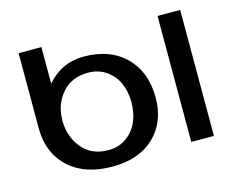

<svg xmlns="http://www.w3.org/2000/svg" viewBox="-78 -612 897 736"><g transform="rotate(-15 370.0 -243.5)"><path d="M512.2 -200.2Q512.2 -103 451.2 -44.9Q390.1 13.2 285.2 13.2Q177.2 13.2 114.3 -43.2Q51.3 -99.6 48.8 -194.8V-500H139.2V-355Q197.8 -422.9 285.2 -422.9Q390.1 -422.9 451.2 -362.3Q512.2 -301.8 512.2 -200.2ZM418 -207Q418 -247.1 403.8 -280.8Q389.6 -314.5 358.9 -336.7Q328.1 -358.9 286.1 -358.9Q219.2 -358.9 181.6 -314.2Q144 -269.5 144 -207Q144 -143.1 181.6 -97.4Q219.2 -51.8 286.1 -51.8Q328.1 -51.8 358.9 -74.5Q389.6 -97.2 403.8 -131.6Q418 -166 418 -207ZM689.9 0H600.1V-500H689.9Z"/></g></svg>

Font: Perun
Style: Regular
Weight: 400
Version: Version 1.0000